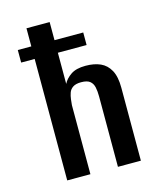

<svg xmlns="http://www.w3.org/2000/svg" viewBox="-99 -699 624 768"><g transform="rotate(-15 213.0 -315.0)"><path d="M84 0V-503H28V-555H84V-630H180V-555H299V-503H180V-374Q190 -394 212 -409Q234 -424 273 -424Q309 -424 334.5 -412.5Q360 -401 374.5 -374.5Q389 -348 389 -302V0H294V-292Q294 -313 290.5 -329.5Q287 -346 275.5 -355.5Q264 -365 239 -365Q217 -365 205 -357Q193 -349 188.5 -336Q184 -323 182.5 -310Q181 -297 180 -286V0Z"/></g></svg>

Font: Alumni Sans SemiBold
Style: Regular
Weight: 600
Designer: Robert E. Leuschke
Foundry: Robert E. Leuschke
Version: Version 1.018